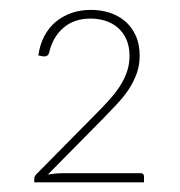

<svg xmlns="http://www.w3.org/2000/svg" viewBox="-20 -828 374 398"><path d="M51 -450ZM168.5 -807.5Q188.5 -807.5 206.8 -801.8Q225 -796 239 -784.2Q253 -772.5 261.2 -754.5Q269.5 -736.5 269.5 -712.5Q269.5 -692.5 263.2 -675.2Q257 -658 246.5 -642.2Q236 -626.5 222 -611.8Q208 -597 193 -581.5L79 -466Q94 -469 113 -469H271.5Q278.5 -469 278.5 -462V-450H51V-457Q51 -462.5 55.5 -467L177 -590Q192 -605 205 -619.2Q218 -633.5 227.8 -648.2Q237.5 -663 243 -678.8Q248.5 -694.5 248.5 -712Q248.5 -732 241.8 -746.8Q235 -761.5 223.8 -771Q212.5 -780.5 198 -785Q183.5 -789.5 168 -789.5Q133 -789.5 110.8 -769.8Q88.5 -750 81.5 -717.5Q79 -710.5 70 -711L59.5 -713Q62.5 -735.5 71.8 -753Q81 -770.5 95.2 -782.5Q109.5 -794.5 128 -801Q146.5 -807.5 168.5 -807.5Z"/></svg>

Font: Lato Thin
Style: Regular
Weight: 200
Designer: Lukasz Dziedzic
Foundry: tyPoland Lukasz Dziedzic
Version: Version 2.007; 2014-02-27